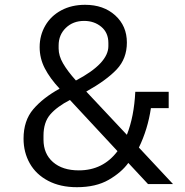

<svg xmlns="http://www.w3.org/2000/svg" viewBox="-20 -766 768 799"><path d="M78 -189Q78 -264 118.5 -311.5Q159 -359 228 -397Q188 -440 166.5 -481.5Q145 -523 145 -570Q145 -619 168.5 -659.5Q192 -700 235 -723Q278 -746 334 -746Q411 -746 459.5 -702Q508 -658 508 -589Q508 -522 465.5 -477Q423 -432 339 -385L508 -205Q538 -281 543 -384H682V-316H608Q595 -228 558 -152L700 0H596L514 -88Q485 -48 432 -17.5Q379 13 300 13Q231 13 180.5 -13.5Q130 -40 104 -86Q78 -132 78 -189ZM431 -574V-587Q431 -630 401.5 -654.5Q372 -679 330 -679Q284 -679 254 -650Q224 -621 224 -577V-564Q224 -534 242.5 -502Q261 -470 296 -431Q431 -502 431 -574ZM469 -137 271 -350Q217 -322 189 -289.5Q161 -257 161 -201V-185Q161 -126 200.5 -91.5Q240 -57 308 -57Q409 -57 469 -137Z"/></svg>

Font: IBM Plex Sans JP
Style: Regular
Weight: 400
Designer: Mike Abbink; Paul van der Laan; Pieter van Rosmalen; Wujin Sim; Yejin Wi; Jinhee Kim; Boomi Park; Yona Kim; Kichan Ma
Foundry: Sandoll Inc.
Version: Version 1.001